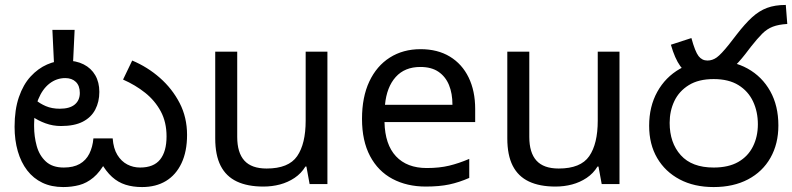

<svg xmlns="http://www.w3.org/2000/svg" viewBox="-20 -745 3206 777"><path d="M555 12Q518 12 488 2.5Q458 -7 433.5 -29Q409 -51 387 -90L408 -91Q385 -49 358 -26.5Q331 -4 300.5 4Q270 12 236 12Q188 12 151.5 -5.5Q115 -23 90 -55.5Q65 -88 52 -133Q39 -178 39 -232Q39 -301 56.5 -352Q74 -403 104 -435.5Q134 -468 170.5 -484Q207 -500 245 -500Q288 -500 318.5 -484.5Q349 -469 365.5 -440.5Q382 -412 382 -373Q382 -333 365.5 -301.5Q349 -270 315 -252.5Q281 -235 227 -235Q194 -235 164 -246Q134 -257 111.5 -273Q89 -289 76 -304L100 -366Q108 -355 124.5 -340.5Q141 -326 165.5 -315.5Q190 -305 222 -305Q262 -305 282.5 -322Q303 -339 303 -369Q303 -398 287 -413.5Q271 -429 244 -429Q209 -429 180.5 -407Q152 -385 135 -343.5Q118 -302 118 -242V-234Q118 -193 128.5 -154.5Q139 -116 165.5 -91.5Q192 -67 238 -67Q277 -67 302.5 -81.5Q328 -96 341.5 -123Q355 -150 358 -185H436Q439 -144 455 -118Q471 -92 495 -79.5Q519 -67 547 -67Q602 -67 628 -99.5Q654 -132 654 -193Q654 -251 630.5 -294.5Q607 -338 567.5 -369.5Q528 -401 478 -423L515 -500Q577 -474 627 -430Q677 -386 707 -328Q737 -270 737 -199Q737 -132 714.5 -84.5Q692 -37 651.5 -12.5Q611 12 555 12ZM282 -624 275 -478H199L192 -624Z M1305 -536V0H1233L1220 -71H1216Q1199 -43 1172 -25Q1145 -7 1113 1.5Q1081 10 1046 10Q982 10 938.5 -10.5Q895 -31 873 -74Q851 -117 851 -185V-536H940V-191Q940 -127 969 -95Q998 -63 1059 -63Q1148 -63 1182.5 -113Q1217 -163 1217 -257V-536Z M1682 -546Q1751 -546 1800.5 -516Q1850 -486 1876.5 -431.5Q1903 -377 1903 -304V-251H1536Q1538 -160 1582.5 -112.5Q1627 -65 1707 -65Q1758 -65 1797.5 -74.5Q1837 -84 1879 -102V-25Q1838 -7 1798 1.5Q1758 10 1703 10Q1627 10 1568.5 -21Q1510 -52 1477.5 -113.5Q1445 -175 1445 -264Q1445 -352 1474.5 -415Q1504 -478 1557.5 -512Q1611 -546 1682 -546ZM1681 -474Q1618 -474 1581.5 -433.5Q1545 -393 1538 -321H1811Q1811 -367 1797 -401Q1783 -435 1754.5 -454.5Q1726 -474 1681 -474Z M2487 -536V0H2415L2402 -71H2398Q2381 -43 2354 -25Q2327 -7 2295 1.5Q2263 10 2228 10Q2164 10 2120.5 -10.5Q2077 -31 2055 -74Q2033 -117 2033 -185V-536H2122V-191Q2122 -127 2151 -95Q2180 -63 2241 -63Q2330 -63 2364.5 -113Q2399 -163 2399 -257V-536Z M2837 -425Q2808 -425 2781.5 -436Q2755 -447 2733 -477.5Q2711 -508 2695 -564L2778 -591Q2793 -536 2807 -518Q2821 -500 2843 -500Q2863 -500 2880.5 -512.5Q2898 -525 2930 -565L2961 -605Q2995 -649 3023.5 -675Q3052 -701 3084 -713Q3116 -725 3160 -725L3166 -648Q3131 -646 3107.5 -637Q3084 -628 3064.5 -608.5Q3045 -589 3019 -556L2996 -526Q2968 -490 2943 -468Q2918 -446 2892.5 -435.5Q2867 -425 2837 -425ZM2607 -236Q2607 -314 2640 -373.5Q2673 -433 2731.5 -466.5Q2790 -500 2868 -500Q2947 -500 3005.5 -467.5Q3064 -435 3097 -376Q3130 -317 3130 -237Q3130 -163 3098 -106.5Q3066 -50 3007 -19Q2948 12 2868 12Q2789 12 2730.5 -19Q2672 -50 2639.5 -105.5Q2607 -161 2607 -236ZM2690 -248Q2690 -167 2735 -117Q2780 -67 2868 -67Q2928 -67 2967.5 -89.5Q3007 -112 3027 -152Q3047 -192 3047 -242Q3047 -293 3027.5 -334.5Q3008 -376 2968.5 -400.5Q2929 -425 2868 -425Q2807 -425 2767.5 -400.5Q2728 -376 2709 -336Q2690 -296 2690 -248Z"/></svg>

Font: telugu15
Style: Book
Weight: 400
Designer: Jelle Bosma - Monotype Design Team
Foundry: Monotype Imaging Inc.
Version: Version 2.003